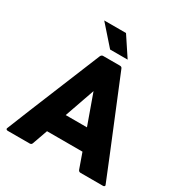

<svg xmlns="http://www.w3.org/2000/svg" viewBox="-210 -1095 1190 1252"><g transform="rotate(30 385.0 -469.0)"><path d="M463 -278 382 -504 303 -278ZM743 0H575Q562 0 557 -13L517 -126H250L210 -13Q206 0 192 0H28Q14 0 14 -11Q14 -15 304 -722Q310 -734 322 -734H448Q462 -734 466 -722Q757 -14 757 -11Q757 0 743 0ZM472 -793H340L212 -938H376Z"/></g></svg>

Font: YamahaIndonesia935. App XBold
Style: Regular
Weight: 800
Designer: Dalton Maag Ltd
Foundry: Dalton Maag Ltd
Version: Version 1.002; January 01, 2024; Regular/Italic